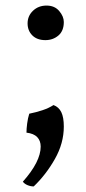

<svg xmlns="http://www.w3.org/2000/svg" viewBox="-20 -484 310 689"><path d="M143 -340Q113 -340 96 -357Q79 -374 79 -400Q79 -427 98.5 -445.5Q118 -464 147 -464Q176 -464 192.5 -444.5Q209 -425 209 -405Q209 -373 189.5 -356.5Q170 -340 143 -340ZM172 -107Q191 -100 200 -81.5Q209 -63 209 -30Q209 30 177 86.5Q145 143 101 185Q90 185 79 180.5Q68 176 62 168Q126 96 126 42Q126 21 113.5 8Q101 -5 75 -8Q75 -22 77.5 -41Q80 -60 85 -76Q110 -81 132.5 -88.5Q155 -96 172 -107Z"/></svg>

Font: Vollkorn Medium
Style: Regular
Weight: 500
Designer: Friedrich Althausen
Foundry: Friedrich Althausen
Version: Version 5.000